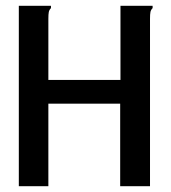

<svg xmlns="http://www.w3.org/2000/svg" viewBox="-20 -643 590 663"><path d="M45 -623H156V-615Q150 -609 148.5 -601.5Q147 -594 147 -578V-367H396V-623H507V-615Q501 -609 499.5 -601.5Q498 -594 498 -578V0H395V-285H147V0H45Z"/></svg>

Font: Inconsolata SemiExpanded SemiBold
Style: Regular
Weight: 600
Width: 6
Monospace: yes
Designer: Raph Levien, Cyreal, Brenton Simpson
Foundry: Raph Levien, Cyreal, Google
Version: Version 3.001; ttfautohint (v1.8.2.53-6de2)